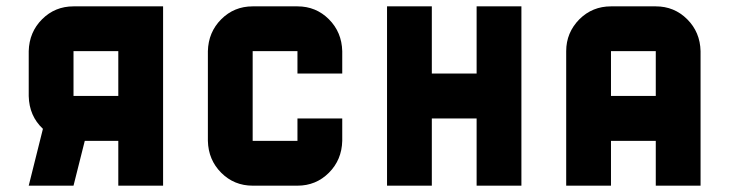

<svg xmlns="http://www.w3.org/2000/svg" viewBox="-20 -587 2306 607"><path d="M212.4 -283.7H354V-425.3H212.4ZM212.4 -566.9H495.6V0H354V-141.6H248L212.4 0H70.8L115.7 -179.7Q72.3 -220.2 70.8 -283.2V-425.3Q72.3 -485.4 113 -526.1Q153.8 -566.9 212.4 -566.9Z M1062 -141.6Q1060.5 -81.5 1019.8 -40.8Q979 0 920.4 0H778.8Q720.2 0 679.4 -40.8Q638.7 -81.5 637.2 -141.6V-425.3Q638.7 -485.4 679.4 -526.1Q720.2 -566.9 778.8 -566.9H920.4Q979 -566.9 1019.8 -526.1Q1060.5 -485.4 1062 -425.3V-354.5H920.4V-425.3H778.8V-141.6H920.4V-212.4H1062Z M1486.8 -566.9H1628.4V0H1486.8V-212.4H1345.2V0H1203.6V-566.9H1345.2V-354.5H1486.8Z M2194.8 0H2053.2V-141.6H1911.6V0H1770V-425.3Q1770 -483.9 1812 -526.4Q1853 -566.9 1911.6 -566.9H2053.2Q2111.8 -566.9 2152.6 -526.1Q2193.4 -485.4 2194.8 -425.3ZM2053.2 -283.7V-425.3H1911.6V-283.7Z"/></svg>

Font: Blazma
Style: Regular
Weight: 400
Designer: GGBotNet
Version: 1.00